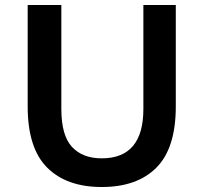

<svg xmlns="http://www.w3.org/2000/svg" viewBox="-20 -737 816 770"><path d="M91 -310V-717H226V-300Q226 -194 268.5 -148Q311 -102 388 -102Q555 -102 555 -300V-717H685V-310Q685 -143 607.5 -65Q530 13 388 13Q247 13 169 -65Q91 -143 91 -310Z"/></svg>

Font: Nebula Sans Semibold
Style: Regular
Weight: 600
Designer: Paul D. Hunt for Adobe (as Source Sans)
Foundry: Nebula Entertainment & Broadcasting LLC
Version: Version 1.010